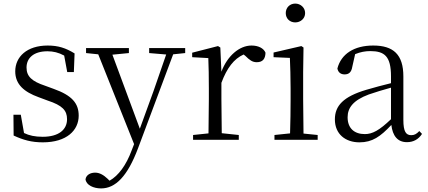

<svg xmlns="http://www.w3.org/2000/svg" viewBox="-20 -780 2386 1071"><path d="M219 14C352 14 419 -53 419 -135C419 -204 381 -248 280 -284L231 -302C159 -326 128 -353 128 -403C128 -456 167 -494 245 -494C277 -494 307 -487 338 -470L355 -378H392L396 -482C347 -512 305 -526 246 -526C130 -526 65 -463 65 -382C65 -309 115 -267 195 -238L246 -219C328 -192 354 -164 354 -115C354 -57 308 -17 218 -17C175 -17 143 -24 114 -38L96 -140H55L56 -24C110 1 156 14 219 14Z M812 -484 907 -476 836 -271 760 -62 607 -475 699 -484V-512H460V-484L528 -477L728 24L714 60C684 141 641 200 591 228L580 217C558 196 535 183 511 183C485 183 461 195 457 220C461 253 502 271 544 271C624 271 691 204 750 47L946 -477L1013 -484V-512H812Z M1215 -318C1246 -401 1285 -452 1339 -476L1349 -468C1372 -445 1388 -433 1412 -433C1446 -433 1460 -452 1461 -486C1451 -511 1421 -526 1383 -526C1315 -526 1248 -468 1215 -380L1209 -515L1196 -523L1052 -486V-461L1142 -456C1144 -406 1145 -354 1145 -285V-227L1143 -36L1057 -27V0H1312V-27L1217 -37L1215 -227Z M1627 -655C1656 -655 1682 -676 1682 -707C1682 -738 1656 -760 1627 -760C1597 -760 1574 -738 1574 -707C1574 -676 1597 -655 1627 -655ZM1597 0H1752V-27L1673 -35L1671 -227V-378L1673 -515L1661 -523L1506 -487V-461L1597 -457C1599 -407 1601 -352 1601 -285V-227C1601 -173 1600 -91 1598 -36L1511 -27V0Z M2250 13C2285 13 2314 -2 2334 -33L2319 -49C2303 -32 2291 -26 2274 -26C2245 -26 2230 -45 2230 -111V-354C2230 -476 2174 -526 2062 -526C1955 -526 1883 -479 1862 -398C1866 -377 1880 -365 1902 -365C1925 -365 1940 -376 1945 -407L1961 -478C1990 -490 2018 -495 2045 -495C2125 -495 2161 -466 2161 -354V-316C2116 -305 2067 -292 2023 -279C1895 -241 1848 -190 1848 -114C1848 -31 1908 14 1985 14C2057 14 2102 -18 2163 -83C2170 -23 2197 13 2250 13ZM2161 -115C2095 -52 2057 -32 2015 -32C1957 -32 1919 -64 1919 -126C1919 -179 1951 -221 2037 -253C2074 -266 2118 -279 2161 -291Z"/></svg>

Font: Noto Serif CJK SC Light
Style: Regular
Weight: 300
Designer: Ryoko NISHIZUKA 西塚涼子 (kana & ideographs); Frank Grießhammer (Latin, Greek & Cyrillic); Wenlong ZHANG 张文龙 (bopomofo); San
Foundry: Adobe
Version: Version 2.001;hotconv 1.1.0;makeotfexe 2.6.0